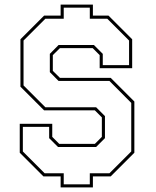

<svg xmlns="http://www.w3.org/2000/svg" viewBox="-20 -768 681 836"><path d="M244 48V0H169L66 -103V-229H207.5V-172L238 -141.5H393L423.5 -172V-257L393 -287.5H172L69 -390.5V-597L172 -700H244V-748H384.5V-700H452.5L555.5 -597V-471H414V-528L383.5 -558.5H241L210 -528V-459.5L241 -429H462L565 -326V-103L462 0H384.5V48ZM257.5 34.5H371V-13.5H456.5L551.5 -108.5V-320L456.5 -415.5H235L197 -454V-533.5L235 -572H389L427.5 -533.5V-484.5H542V-591.5L447 -686.5H371V-734.5H257.5V-686.5H177.5L82.5 -591.5V-396L177.5 -301H398.5L437 -262.5V-166.5L398.5 -128H232.5L194 -166.5V-215.5H79.5V-108.5L174.5 -13.5H257.5Z"/></svg>

Font: Tourney Thin
Style: Regular
Weight: 100
Designer: Tyler Finck
Foundry: Etcetera Type Co
Version: Version 1.015